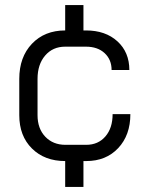

<svg xmlns="http://www.w3.org/2000/svg" viewBox="-20 -627 576 757"><path d="M494 -177Q494 -94 446 -43Q398 8 320 8H309V110H237V8Q156 8 106 -41.5Q56 -91 56 -173V-316Q56 -402 106 -454.5Q156 -507 237 -507V-607H309V-507H319Q396 -507 443 -464Q490 -421 490 -351H420Q420 -392 392.5 -417.5Q365 -443 319 -443H237Q188 -443 158 -408Q128 -373 128 -316V-173Q128 -120 158.5 -88Q189 -56 238 -56H320Q367 -56 395.5 -89Q424 -122 424 -177Z"/></svg>

Font: Bai Jamjuree
Style: Regular
Weight: 400
Designer: Katatrad Aksorn Co.,Ltd.
Foundry: Cadson Demak Co.,Ltd.
Version: Version 1.000; ttfautohint (v1.6)